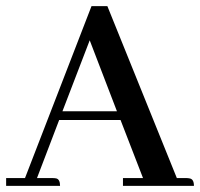

<svg xmlns="http://www.w3.org/2000/svg" viewBox="-20 -606 652 626"><path d="M612.3 0Q612.3 -22.5 597.7 -24.4Q592.8 -25.4 587.9 -25.4H556.6L330.1 -585.9H278.3L61.5 -25.4H0V0H175.8Q175.8 -21.5 163.1 -24.4Q157.2 -25.4 151.4 -25.4H100.6L172.9 -214.8H373L446.3 -25.4H380.9V0ZM361.3 -243.2H183.6L272.5 -474.6Z"/></svg>

Font: Abhaya Libre SemiBold
Style: Regular
Weight: 600
Designer: Pushpananda Ekanayake, Sol Matas, Pathum Egodawatta
Foundry: Mooniak
Version: Version 1.050 ; ttfautohint (v1.6)